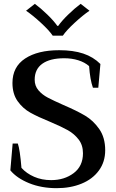

<svg xmlns="http://www.w3.org/2000/svg" viewBox="-20 -972 604 1002"><path d="M116 -916 162 -952Q193 -929 227 -896Q261 -863 279 -837H284Q302 -863 336 -896Q370 -929 401 -952L447 -916Q413 -893 370 -853.5Q327 -814 308 -786H255Q236 -814 193 -853.5Q150 -893 116 -916ZM34 -83 46 -223H73Q84 -192 92 -96Q118 -67 158 -49.5Q198 -32 247 -32Q316 -32 364.5 -68.5Q413 -105 413 -172Q413 -215 390 -244.5Q367 -274 334 -292.5Q301 -311 242 -336Q178 -362 138.5 -384Q99 -406 72 -444Q45 -482 45 -539Q45 -623 111 -666.5Q177 -710 289 -710Q362 -710 414.5 -692.5Q467 -675 504 -638L493 -514H465Q450 -556 445 -627Q422 -647 388.5 -657.5Q355 -668 315 -668Q241 -668 201 -639.5Q161 -611 161 -556Q161 -524 180.5 -501Q200 -478 229.5 -462.5Q259 -447 311 -424Q381 -394 424 -368.5Q467 -343 498 -298.5Q529 -254 529 -188Q529 -127 496 -82Q463 -37 405.5 -13.5Q348 10 276 10Q196 10 132 -16Q68 -42 34 -83Z"/></svg>

Font: Trirong Medium
Style: Regular
Weight: 500
Designer: Katatrad Team
Foundry: CadsonDemak
Version: Version 1.001